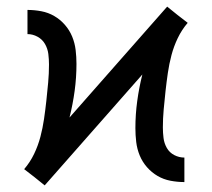

<svg xmlns="http://www.w3.org/2000/svg" viewBox="-20 -550 640 580"><path d="M115 10 84 -15 53 -39Q71 -60 83 -85Q95 -110 102 -136.5Q109 -163 113 -190.5Q117 -218 120 -245.5Q123 -273 125.5 -300.5Q128 -328 128 -355Q128 -371 126 -387Q124 -403 116 -417Q108 -431 93.5 -439Q79 -447 63 -447V-520Q84 -520 105 -516Q126 -512 144 -501.5Q162 -491 176 -475Q190 -459 198 -439.5Q206 -420 208.5 -399Q211 -378 211 -357Q211 -316 205.5 -275.5Q200 -235 190 -195L485 -530L516 -505L547 -481Q529 -460 517 -435Q505 -410 498 -383.5Q491 -357 487 -329.5Q483 -302 480 -274.5Q477 -247 474.5 -219.5Q472 -192 472 -165Q472 -149 474 -133Q476 -117 484 -103Q492 -89 506.5 -81.5Q521 -74 537 -74V0Q516 0 495 -4Q474 -8 456 -18.5Q438 -29 424 -45Q410 -61 402 -80.5Q394 -100 391.5 -121Q389 -142 389 -163Q389 -204 394.5 -244.5Q400 -285 410 -325Z"/></svg>

Font: Zed Mono Extended
Style: Regular
Weight: 400
Width: 7
Monospace: yes
Designer: Belleve Invis
Foundry: Belleve Invis
Version: Version 1.0.0; ttfautohint (v1.8.4)